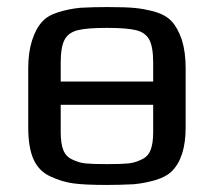

<svg xmlns="http://www.w3.org/2000/svg" viewBox="-20 -514 608 544"><path d="M60 0ZM506 -321V-153Q506 -68 467 -29Q451 -13 421 -4Q391 5 359 8Q321 10 283 10Q219 10 187 5.5Q155 1 123 -14Q90 -29 75 -62.5Q60 -96 60 -153V-321Q60 -366 71 -400Q82 -434 100 -453Q115 -470 145.5 -479.5Q176 -489 208 -492Q244 -494 283 -494Q335 -494 361.5 -491.5Q388 -489 418 -481Q449 -472 466 -454Q483 -436 495 -402Q506 -367 506 -321ZM152 -336V-283H414V-336Q414 -381 403 -401.5Q392 -422 365.5 -428.5Q339 -435 283 -435Q227 -435 200.5 -428.5Q174 -422 163 -401.5Q152 -381 152 -336ZM414 -140V-217H152V-140Q152 -107 159.5 -88.5Q167 -70 185 -62Q203 -53 222 -51Q241 -49 283 -49Q325 -49 344 -51Q363 -53 381 -62Q399 -70 406.5 -88.5Q414 -107 414 -140Z"/></svg>

Font: Play
Style: Regular
Weight: 400
Designer: Jonas Hecksher (Cyrillic expansion: Cyreal)
Foundry: Jonas Hecksher, Playtype, e-types AS
Version: Version 2.101; ttfautohint (v1.5.65-e2d9)